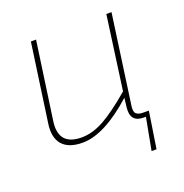

<svg xmlns="http://www.w3.org/2000/svg" viewBox="-116 -584 802 837"><g transform="rotate(-20 285.0 -165.5)"><path d="M496 -21 493 0 470 149H447L475 0H465Q402 0 410 -67L415 -110Q279 12 178 12Q113 12 84 -22Q55 -56 65 -120L116 -480H140L89 -121Q73 -11 182 -11Q233 -11 287.5 -41.5Q342 -72 419 -138L466 -480H490L432 -66Q428 -40 438 -30.5Q448 -21 469 -21Z"/></g></svg>

Font: Exo 2.0 Thin
Style: Italic
Weight: 250
Italic angle: -8°
Designer: Natanael Gama
Version: Version 1.001;PS 001.001;hotconv 1.0.70;makeotf.lib2.5.58329